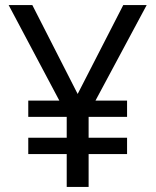

<svg xmlns="http://www.w3.org/2000/svg" viewBox="-20 -734 612 754"><path d="M285 -365 464 -714H556L355 -339H479V-275H328V-193H479V-129H328V0H242V-129H91V-193H242V-275H91V-339H213L14 -714H107Z"/></svg>

Font: Noto Sans Test
Style: Regular
Weight: 400
Version: Version 1.002; ttfautohint (v1.8.4.7-5d5b)